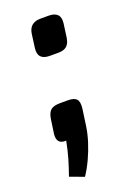

<svg xmlns="http://www.w3.org/2000/svg" viewBox="-119 -496 486 689"><g transform="rotate(-20 124.5 -152.0)"><path d="M158 -446Q181 -446 191.5 -435Q202 -424 199 -401L192 -350Q189 -329 178 -319Q167 -309 145 -309H113Q66 -309 72 -354L79 -406Q85 -446 127 -446ZM119 -137Q143 -137 152 -127Q161 -117 158 -92L149 -28Q145 0 135.5 30Q126 60 112.5 89Q99 118 83 142L29 122Q40 91 48.5 62Q57 33 64 -3Q45 -2 37 -11.5Q29 -21 31 -40L39 -96Q43 -119 54 -128Q65 -137 90 -137Z"/></g></svg>

Font: Exo 2 SemiBold
Style: Italic
Weight: 600
Italic angle: -8°
Designer: Natanael Gama
Foundry: Natanael Gama
Version: Version 2.010